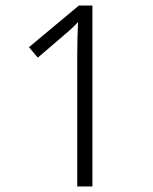

<svg xmlns="http://www.w3.org/2000/svg" viewBox="-20 -676 554 696"><path d="M315 0V-656H266L85 -505L117 -467L209 -546C232 -565 247 -579 263 -596C261 -560 260 -519 260 -471V0Z"/></svg>

Font: Noto Sans Telugu SemiCondensed Light
Style: Regular
Weight: 300
Width: 4
Designer: Jelle Bosma - Monotype Design Team
Foundry: Monotype Imaging Inc.
Version: Version 2.005